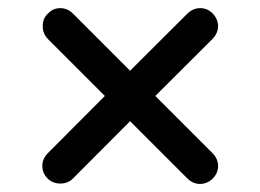

<svg xmlns="http://www.w3.org/2000/svg" viewBox="-20 -522 640 472"><path d="M502.9 -83Q489.3 -69.8 471.7 -69.8Q454.1 -69.8 439.9 -84L299.8 -224.1L160.2 -84Q147.9 -70.8 128.4 -70.8Q109.4 -70.8 96.7 -83.5Q84 -96.7 84 -114.3Q84 -131.8 98.1 -146L237.8 -286.1L98.1 -425.8Q85 -439 85 -458Q85 -477.1 98.1 -488.8Q110.4 -502 128.2 -502Q146 -502 160.2 -487.8L299.8 -348.1L439.9 -487.8Q454.1 -502 472.2 -502Q490.2 -502 502.9 -488.8Q515.6 -475.6 516.1 -458Q516.1 -440.4 502 -425.8L361.8 -286.1L502 -146Q516.1 -131.8 516.1 -114Q516.1 -96.2 502.9 -83Z"/></svg>

Font: Nunito-Bold
Style: Bold
Weight: 700
Designer: Vernon Adams
Foundry: newtypography
Version: Version 3.000